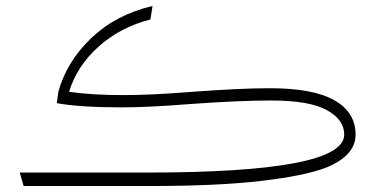

<svg xmlns="http://www.w3.org/2000/svg" viewBox="-20 -622 1275 642"><path d="M1169 -172Q1169 -101 1069 -61Q998 -34 853 -17Q708 0 479 0H59L46 -45H470Q1131 -45 1131 -172Q1131 -222 1072.5 -254Q1014 -286 887 -286Q780 -286 614 -274Q477 -263 386 -263Q248 -263 170 -277L175 -315Q203 -416 285 -494.5Q367 -573 490 -602L483 -557Q382 -531 309.5 -466Q237 -401 211 -315Q288 -304 392 -304Q486 -304 623 -315Q783 -327 882 -327Q1028 -327 1098.5 -286.5Q1169 -246 1169 -172Z"/></svg>

Font: FiraGO ExtraLight
Style: Regular
Weight: 200
Designer: bBox Type
Foundry: bBox Type GmbH
Version: Version 1.001